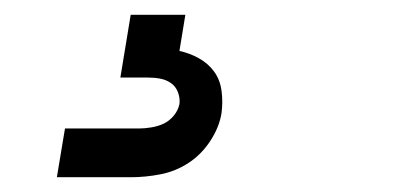

<svg xmlns="http://www.w3.org/2000/svg" viewBox="-20 -20 540 260"><path d="M57 220 68 154H168Q176 154 185 152.5Q194 151 201.5 147.5Q209 144 215 137Q221 130 223 121Q224 113 221 105Q218 97 211.5 92.5Q205 88 197 86.5Q189 85 180 85H143L157 0H231L223 49Q237 52 249.5 59Q262 66 270 77Q278 88 280 103Q282 118 280 133Q277 152 265 170.5Q253 189 235.5 200.5Q218 212 197.5 216Q177 220 157 220Z"/></svg>

Font: Iosevka Curly Slab
Style: Italic
Weight: 400
Italic angle: -9°
Monospace: yes
Designer: Belleve Invis
Foundry: Belleve Invis
Version: Version 22.1.2; ttfautohint (v1.8.4)